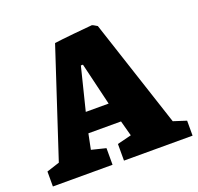

<svg xmlns="http://www.w3.org/2000/svg" viewBox="-118 -747 897 868"><g transform="rotate(-20 330.0 -312.5)"><path d="M-6 -72 56 -92 225 -606Q253 -610 318 -616.5Q383 -623 409 -625Q412 -625 433 -612L604 -92L666 -72V0H336V-80L404 -97L384 -171H227L212 -97L281 -80V0H-6ZM359 -266 310 -471H300L249 -266Z"/></g></svg>

Font: Grenze Black
Style: Regular
Weight: 900
Designer: Renata Polastri
Foundry: Omnibus-Type
Version: Version 1.002; ttfautohint (v1.8)